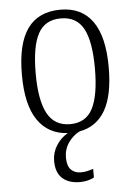

<svg xmlns="http://www.w3.org/2000/svg" viewBox="-55 -585 603 859"><g transform="rotate(-5 247.0 -155.0)"><path d="M216 119Q216 155 232.5 172.5Q249 190 277 190Q303 190 333 179V218Q305 233 270 233Q219 233 190.5 207Q162 181 162 129Q162 91 182.5 59Q203 27 234 10Q146 5 99 -64Q52 -133 52 -268Q52 -407 101 -475Q150 -543 249 -543Q344 -543 393 -474Q442 -405 442 -268Q442 -142 403 -74.5Q364 -7 287 7Q257 22 236.5 51.5Q216 81 216 119ZM248 -29Q319 -29 349.5 -88Q380 -147 380 -268Q380 -389 349 -446.5Q318 -504 247 -504Q176 -504 145 -446.5Q114 -389 114 -268Q114 -148 146 -88.5Q178 -29 248 -29Z"/></g></svg>

Font: Noto Serif NarrowLight
Style: Regular
Weight: 300
Width: 4
Designer: Monotype Design Team
Foundry: Monotype Imaging Inc.
Version: Version 1.001